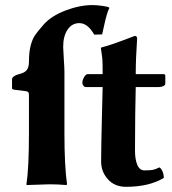

<svg xmlns="http://www.w3.org/2000/svg" viewBox="-20 -718 670 748"><path d="M314 -378.9H379.9L377 -261.2C375 -181.2 374 -123.4 374 -87.9C374 -62.2 382.7 -39.5 400.1 -19.8C417.6 -0.1 441.2 9.8 471.2 9.8C530.8 9.8 579.8 -1.8 618.2 -24.9C618.2 -33.4 616.6 -41.5 613.5 -49.3C610.4 -57.1 606.3 -62.7 601.1 -65.9C590.7 -60.7 581.9 -57.5 575 -56.2C568 -54.9 557.3 -54.2 543 -54.2C530.3 -54.2 520.9 -61.4 514.9 -75.7C508.9 -90 505.9 -108.4 505.9 -130.9C505.9 -184.9 506.2 -231.9 506.8 -272L508.8 -378.9H600.1C605.6 -378.9 611 -380.1 616.2 -382.6C621.4 -385 624 -388.2 624 -392.1V-422.9C624 -427.1 621.4 -429.2 616.2 -429.2H508.8C508.8 -468.3 510.6 -514.5 514.2 -567.9C514.2 -574.7 511.1 -578.1 504.9 -578.1C441.4 -553.4 398.1 -538.4 375 -533.2L373 -529.8C376.3 -509 378.3 -494.2 378.9 -485.6C379.6 -477 379.9 -458.2 379.9 -429.2H321.8C316.9 -429.2 312.2 -425.3 307.6 -417.5C303.1 -409.7 300.8 -402.2 300.8 -395C300.8 -391.4 302.1 -387.9 304.7 -384.3C307.3 -380.7 310.4 -378.9 314 -378.9ZM92.8 -346.2V-200.2C92.8 -108.7 89.5 -42 83 0L84 2.9L171.9 0C194.7 0 217 1 238.8 2.9L241.2 0C234.4 -47.2 231 -113.9 231 -200.2V-439C231 -448.1 230.1 -465 228.5 -489.7C226.9 -514.5 226.1 -529.6 226.1 -535.2C226.1 -563.2 231.8 -585.6 243.2 -602.5C254.6 -619.5 269.9 -627.9 289.1 -627.9C310.9 -627.9 330.2 -613 347.2 -583L377.9 -584C378.9 -587.9 381.3 -598.5 385 -615.7C388.8 -633 392.3 -647.6 395.8 -659.7C399.2 -671.7 402.5 -680.5 405.8 -686L404.8 -689C401.2 -691.2 392.1 -693.4 377.4 -695.3C362.8 -697.3 350.3 -698.2 339.8 -698.2C307 -698.2 271.8 -691.1 234.4 -676.8C197.3 -662.4 169.1 -644.2 149.9 -622.1C133.6 -603.5 122.4 -589.7 116.2 -580.6C109.7 -571.1 104.2 -557.9 99.6 -541C95.1 -524.1 92.8 -502.8 92.8 -477.1C92.8 -463.1 89.9 -452.4 84.2 -445.1C78.5 -437.7 68.5 -432.5 54.2 -429.2C46.1 -427.2 39.5 -424.4 34.4 -420.7C29.4 -416.9 26.9 -413.1 26.9 -409.2V-374C26.9 -371.1 30.3 -369.1 37.1 -368.2L81.1 -362.8C85.6 -362.1 88.7 -360.8 90.3 -358.6C92 -356.5 92.8 -352.4 92.8 -346.2Z"/></svg>

Font: Linux Biolinum G
Style: Bold
Weight: 700
Designer: Philipp H. Poll
Foundry: Philipp H. Poll
Version: Version 1.1.0